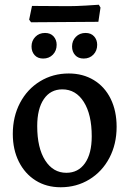

<svg xmlns="http://www.w3.org/2000/svg" viewBox="-20 -778 546 810"><path d="M34 -213Q34 -286 64.5 -344Q95 -402 149 -435Q203 -468 270 -468Q330 -468 376 -440Q422 -412 447 -361Q472 -310 472 -243Q472 -170 441.5 -112Q411 -54 357 -21Q303 12 236 12Q176 12 130.5 -16.5Q85 -45 59.5 -96Q34 -147 34 -213ZM367 -203Q367 -295 333.5 -348Q300 -401 243 -401Q193 -401 165 -360Q137 -319 137 -246Q137 -154 170.5 -101.5Q204 -49 260 -49Q310 -49 338.5 -89.5Q367 -130 367 -203ZM103 -695 115 -753 269 -752Q300 -752 342 -754.5Q384 -757 397 -758L404 -746L395 -686L253 -685L111 -684ZM113 -582Q113 -606 129 -622.5Q145 -639 170 -639Q193 -639 206 -624.5Q219 -610 219 -589Q219 -564 203 -547.5Q187 -531 162 -531Q139 -531 126 -545.5Q113 -560 113 -582ZM284 -582Q284 -606 300 -622.5Q316 -639 341 -639Q364 -639 377 -624.5Q390 -610 390 -589Q390 -564 374 -547.5Q358 -531 333 -531Q310 -531 297 -545.5Q284 -560 284 -582Z"/></svg>

Font: Alegreya Medium
Style: Regular
Weight: 500
Designer: Juan Pablo del Peral
Foundry: Huerta Tipografica
Version: Version 2.007; ttfautohint (v1.6)